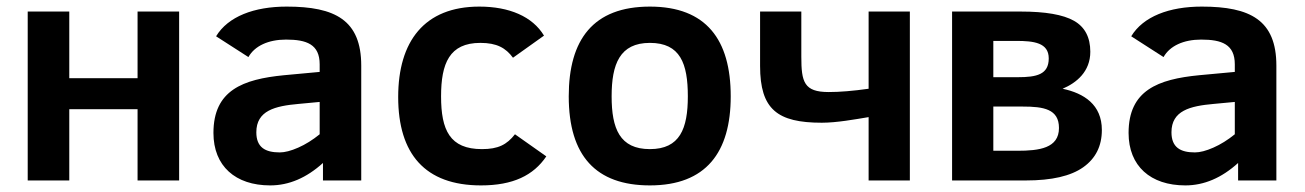

<svg xmlns="http://www.w3.org/2000/svg" viewBox="-20 -547 3956 582"><path d="M523 0V-512H397V-310H190V-512H64V0H190V-216H397V0Z M849 -527C750.1 -527 671.3 -497 635 -437L733 -374C752 -407.9 793.6 -427 847 -427C909.5 -427 949 -412.6 949 -352V-329L841 -319C716.1 -306.8 627 -273.5 627 -144C627 -43.5 693.7 15 799 15C855.7 15 909 -7.7 959 -53V0H1075V-348C1075 -486.2 995.6 -527 849 -527ZM757 -146C757 -211.8 813.7 -225.7 885 -232L949 -238V-140C927.7 -122.7 906 -109.2 884 -99.5C862 -89.8 843.3 -85 828 -85C783.8 -85 757 -100.5 757 -146Z M1441 -95C1343.5 -95 1317 -152.6 1317 -255C1317 -354.8 1342.3 -417 1436 -417C1486.2 -417 1513.1 -401.6 1535 -372L1629 -439C1594.3 -496.9 1523.8 -527 1433 -527C1266.1 -527 1187 -421.3 1187 -253C1187 -80.5 1268.3 15 1438 15C1535 15 1597 -15.2 1636 -73L1541 -140C1516.2 -108.4 1490.1 -95 1441 -95Z M1950 -527C1778.1 -527 1704 -426.9 1704 -255C1704 -75 1786 15 1950 15C2120.1 15 2195 -85.2 2195 -255C2195 -426.4 2121 -527 1950 -527ZM1950 -95C1858.6 -95 1834 -157.1 1834 -255C1834 -352.7 1858.7 -417 1950 -417C2042.1 -417 2065 -354.4 2065 -255C2065 -157 2040.9 -95 1950 -95Z M2471 -175C2516.2 -175 2571.4 -185.1 2613 -192V0H2738V-512H2613V-278C2565.7 -271.3 2525.3 -268 2492 -268C2417.1 -268 2409 -298.4 2409 -375V-512H2284V-347C2284 -215.5 2336.4 -175 2471 -175Z M3201 -278C3243.3 -295.9 3285 -330.1 3285 -390C3285 -434 3268.5 -465.3 3235.5 -484C3202.5 -502.7 3148.7 -512 3074 -512H2866V0H3090C3168 0 3225.8 -13.3 3263.5 -40C3301.2 -66.7 3320 -104.3 3320 -153C3320 -229.8 3265.9 -264.3 3201 -278ZM3065 -313H2991V-423H3060C3113.5 -423 3159 -417.8 3159 -370C3159 -321 3122.3 -313 3065 -313ZM3064 -90H2991V-224H3080C3143.4 -224 3190 -216.5 3190 -159C3190 -97.5 3129.7 -90 3064 -90Z M3623 -527C3524.1 -527 3445.3 -497 3409 -437L3507 -374C3526 -407.9 3567.6 -427 3621 -427C3683.5 -427 3723 -412.6 3723 -352V-329L3615 -319C3490.1 -306.8 3401 -273.5 3401 -144C3401 -43.5 3467.7 15 3573 15C3629.7 15 3683 -7.7 3733 -53V0H3849V-348C3849 -486.2 3769.6 -527 3623 -527ZM3531 -146C3531 -211.8 3587.7 -225.7 3659 -232L3723 -238V-140C3701.7 -122.7 3680 -109.2 3658 -99.5C3636 -89.8 3617.3 -85 3602 -85C3557.8 -85 3531 -100.5 3531 -146Z"/></svg>

Font: Fog Sans
Style: Bold
Weight: 700
Foundry: Intel Corporation
Version: Version 1.00